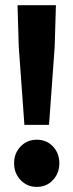

<svg xmlns="http://www.w3.org/2000/svg" viewBox="-20 -721 288 753"><path d="M75.7 -231.3 53.6 -537.1 48.7 -700.6H199.3L194.4 -537.1L172.3 -231.3ZM124 12Q86.3 12 60.8 -14.9Q35.3 -41.8 35.3 -80.4Q35.3 -120.2 60.8 -146.6Q86.3 -173.1 124 -173.1Q162.7 -173.1 187.7 -146.6Q212.7 -120.2 212.7 -80.4Q212.7 -41.8 187.7 -14.9Q162.7 12 124 12Z"/></svg>

Font: Source Sans 3
Style: Regular
Weight: 200
Designer: Paul D. Hunt
Foundry: Adobe
Version: Version 3.046;hotconv 1.0.118;makeotfexe 2.5.65603